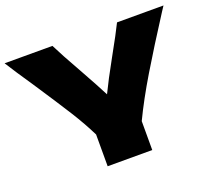

<svg xmlns="http://www.w3.org/2000/svg" viewBox="-121 -891 1186 1056"><g transform="rotate(-20 471.5 -363.0)"><path d="M930 -726 911 -697Q804 -531 727.5 -403.5Q651 -276 600 -169V0H339V-186Q302 -261 252 -340.5Q202 -420 110 -559Q38 -665 0 -726H280Q310 -665 378 -545Q446 -423 471 -373Q506 -446 565 -552Q634 -676 658 -726Z"/></g></svg>

Font: Dela Gothic One
Style: Regular
Weight: 400
Designer: aratakana
Foundry: aratakana
Version: Version 1.004